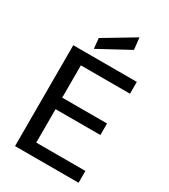

<svg xmlns="http://www.w3.org/2000/svg" viewBox="-224 -1047 1018 1154"><g transform="rotate(30 285.0 -470.0)"><path d="M73 0V-700H514V-618H173V-394H484V-314H173V-82H514V0ZM191 -743 184 -814 394 -940 403 -858Z"/></g></svg>

Font: DM Sans 17pt Medium
Style: Regular
Weight: 500
Version: Version 4.004;gftools[0.9.30]